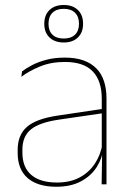

<svg xmlns="http://www.w3.org/2000/svg" viewBox="-20 -720 509 750"><path d="M377 0 379 -128 377.5 -131.5V-292V-334.5Q377.5 -404.5 342.2 -441.2Q307 -478 233.5 -478Q179 -478 136 -460.2Q93 -442.5 63.5 -420L66 -441Q81.5 -453 105.2 -465.5Q129 -478 161.2 -486.5Q193.5 -495 233.5 -495Q275 -495 305.5 -484.2Q336 -473.5 356.2 -453Q376.5 -432.5 386.2 -402.8Q396 -373 396 -335V0ZM200 9.5Q127.5 9.5 88.2 -24.2Q49 -58 49 -123V-134.5Q49 -192.5 85 -224.2Q121 -256 205.5 -268.5L386.5 -295.5L387 -278.5L209 -252.5Q134 -241.5 100.8 -214.5Q67.5 -187.5 67.5 -135.5V-124Q67.5 -66.5 102.2 -36.8Q137 -7 202.5 -7Q254.5 -7 291.8 -27.2Q329 -47.5 351.5 -82.2Q374 -117 380.5 -160.5L390 -142H384Q380 -102.5 358 -67.8Q336 -33 296.5 -11.8Q257 9.5 200 9.5ZM153 -626.5V-627.5Q153 -661.5 173.5 -681Q194 -700.5 229 -700.5Q264 -700.5 284.2 -681Q304.5 -661.5 304.5 -627.5V-626.5Q304.5 -593 284.2 -573.5Q264 -554 229 -554Q194 -554 173.5 -573.5Q153 -593 153 -626.5ZM169.5 -626.5Q169.5 -599.5 185 -584.5Q200.5 -569.5 229 -569.5Q257.5 -569.5 273 -584.5Q288.5 -599.5 288.5 -626.5V-627.5Q288.5 -655 273 -670.2Q257.5 -685.5 229 -685.5Q200.5 -685.5 185 -670.2Q169.5 -655 169.5 -627.5Z"/></svg>

Font: Anek Gurmukhi Medium Thin
Style: Regular
Weight: 250
Version: Version 1.003